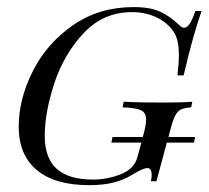

<svg xmlns="http://www.w3.org/2000/svg" viewBox="-20 -522 602 553"><path d="M465.3 -127.4H541.9L538.7 -111.3H460.5L430.6 0H414.5Q416.9 -8.9 416.9 -17.7Q416.9 -37.9 404.8 -37.9Q391.9 -37.9 362.1 -19.4Q335.5 -3.2 306 4Q276.6 11.3 237.1 11.3Q137.9 11.3 85.9 -32.3Q33.9 -75.8 33.9 -157.3Q33.9 -236.3 74.2 -316.5Q114.5 -396.8 189.9 -449.2Q265.3 -501.6 364.5 -501.6Q412.9 -501.6 441.5 -488.3Q470.2 -475 496.8 -449.2Q504 -441.9 510.5 -441.9Q518.5 -441.9 526.2 -453.2Q533.9 -464.5 542.7 -490.3H560.5Q534.7 -416.1 508.9 -304.8H491.1Q495.2 -339.5 495.2 -365.3Q495.2 -402.4 483.9 -424.2Q466.9 -454 433.9 -470.6Q400.8 -487.1 359.7 -487.1Q277.4 -487.1 220.6 -426.2Q163.7 -365.3 136.3 -281.5Q108.9 -197.6 108.9 -130.6Q108.9 -66.9 143.1 -35.9Q177.4 -4.8 248.4 -4.8Q288.7 -4.8 327.8 -20.2Q366.9 -35.5 375.8 -69.4L387.1 -111.3H300.8L304 -127.4H391.1L393.5 -135.5Q400.8 -162.1 400.8 -177.4Q400.8 -197.6 386.3 -204.4Q371.8 -211.3 333.1 -212.9L336.3 -229Q378.2 -226.6 450 -226.6Q504.8 -226.6 533.9 -229L530.6 -212.9Q510.5 -211.3 500.8 -206.5Q491.1 -201.6 484.3 -188.3Q477.4 -175 469.4 -143.5Z"/></svg>

Font: Playfair Display SC
Style: Italic
Weight: 400
Italic angle: -14°
Designer: Claus Eggers Sørensen
Foundry: Claus Eggers Sørensen
Version: Version 1.202; ttfautohint (v1.6)